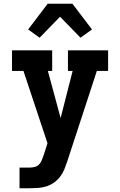

<svg xmlns="http://www.w3.org/2000/svg" viewBox="-20 -788 640 1023"><path d="M84 215V105H137Q151 105 165 101.5Q179 98 188.5 88Q198 78 203 64.5Q208 51 213 38L233 -25L105 -410H44V-520H258V-410H235L303 -159L367 -410H342V-520H556V-410H496L338 73Q331 94 322.5 115Q314 136 300 154Q286 172 267.5 185Q249 198 227 205Q205 212 182.5 213.5Q160 215 137 215ZM191 -587 130 -631 234 -768H366L470 -631L409 -587L300 -699Z"/></svg>

Font: Iosevka HT Extrabold Extended
Style: Regular
Weight: 800
Width: 7
Monospace: yes
Designer: Belleve Invis
Foundry: Belleve Invis
Version: Version 32.3.0; ttfautohint (v1.8.4)